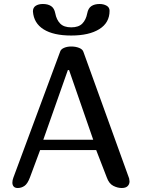

<svg xmlns="http://www.w3.org/2000/svg" viewBox="-20 -942 715 962"><path d="M69 0Q55 0 48.5 -7.5Q42 -15 42 -27Q42 -39 47 -52L282 -685Q286 -696 301.5 -702.5Q317 -709 337 -709Q359 -709 376.5 -702Q394 -695 398 -682L627 -48Q629 -38 629 -33Q629 -19 619.5 -9.5Q610 0 590 0Q569 0 547.5 -11Q526 -22 515 -53L462 -190H181L130 -53Q118 -21 102.5 -10.5Q87 0 69 0ZM320 -591 197 -242H447L326 -591ZM479 -922Q499 -922 514 -913.5Q529 -905 529 -888Q529 -828 477.5 -796Q426 -764 337 -764Q248 -764 198.5 -795Q149 -826 145 -885Q145 -904 159 -913Q173 -922 195 -922Q220 -922 236 -911.5Q252 -901 257 -875Q263 -843 281.5 -824Q300 -805 337 -805Q374 -805 392.5 -824Q411 -843 417 -875Q422 -901 438 -911.5Q454 -922 479 -922Z"/></svg>

Font: Marmelad for Arash.Academy
Style: Regular
Weight: 400
Designer: Manvel Shmavonyan
Foundry: Cyreal
Version: Version 1.110;Glyphs 3.2 (3202)